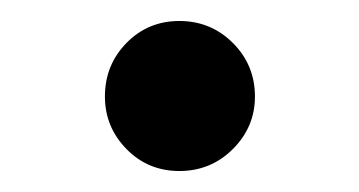

<svg xmlns="http://www.w3.org/2000/svg" viewBox="-20 -507 342 183"><path d="M151 -344Q121 -344 100.5 -365Q80 -386 80 -415Q80 -445 100.5 -466Q121 -487 151 -487Q181 -487 202 -466Q223 -445 223 -415Q223 -386 202 -365Q181 -344 151 -344Z"/></svg>

Font: Source Serif 4
Style: Regular
Weight: 400
Designer: Frank Grießhammer
Foundry: Adobe Systems Incorporated
Version: Version 4.004;hotconv 1.0.116;makeotfexe 2.5.65601